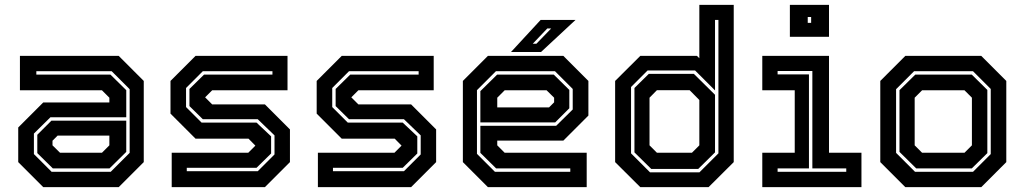

<svg xmlns="http://www.w3.org/2000/svg" viewBox="-20 -770 4216 790"><path d="M158 0 55 -103V-245.5L158 -348.5H430V-368L399.5 -398.5H62V-540H468.5L571.5 -437V-103L468.5 0ZM197.5 -77 133.5 -140V-215.5L191.5 -273.5H499.5V-145L430.5 -77ZM192.5 -63H435.5L513.5 -141V-403L439.5 -477H129.5V-463H434.5L499.5 -399V-287.5H187.5L119.5 -220.5V-136ZM227 -141.5H399.5L430 -172V-212H217L196 -191V-172Z M686.5 0V-141.5H1001.5L1032 -172V-169.5L1002.5 -199.5H784.5L681.5 -302.5V-437L784.5 -540H1163V-398.5H853L822.5 -368V-371L853 -340.5H1070L1173 -237.5V-103L1070 0ZM748.5 -65.5H1040.5L1109.5 -134.5V-213L1040.5 -279.5H814.5L759.5 -333.5V-404L819.5 -463H1101V-477H814.5L745.5 -408V-329.5L809.5 -265.5H1035.5L1095.5 -209V-138.5L1035.5 -79.5H748.5Z M1288 0V-141.5H1603L1633.5 -172V-169.5L1604 -199.5H1386L1283 -302.5V-437L1386 -540H1764.5V-398.5H1454.5L1424 -368V-371L1454.5 -340.5H1671.5L1774.5 -237.5V-103L1671.5 0ZM1350 -65.5H1642L1711 -134.5V-213L1642 -279.5H1416L1361 -333.5V-404L1421 -463H1702.5V-477H1416L1347 -408V-329.5L1411 -265.5H1637L1697 -209V-138.5L1637 -79.5H1350Z M2298 -540 2401 -437V-294.5L2298 -191.5H2026V-172L2056.5 -141.5H2394V0H1987.5L1884.5 -103V-437L1987.5 -540ZM2258.5 -463 2322.5 -400V-324.5L2264.5 -266.5H1956.5V-395L2025.5 -463ZM2263.5 -477H2020.5L1942.5 -399V-137L2016.5 -63H2326.5V-77H2021.5L1956.5 -141V-252.5H2268.5L2336.5 -319.5V-404ZM2229 -398.5H2056.5L2026 -368V-328H2239L2260 -349V-368ZM2082.5 -556 2204.5 -688H2348L2206 -556ZM2172 -590H2187L2248 -653H2232Z M2895.5 0H2614.5L2511 -103V-437L2614.5 -540H2847.5L2857.5 -530.5V-750H2999V-103ZM2853 -75H2659.5L2590.5 -143V-408L2649.5 -466H2835L2922 -380V-143ZM2827 -141.5 2857.5 -172V-358.5L2817.5 -399H2683L2652.5 -368V-172L2683 -141.5ZM2858 -61 2936 -139V-688H2922V-398L2840 -480H2644.5L2576.5 -412V-139L2654.5 -61Z M3230 -618.5V-750H3391V-618.5ZM3303.5 -676H3317.5V-700H3303.5ZM3116.5 0V-141.5H3250V-398.5H3116.5V-540H3391V-141.5H3524.5V0ZM3179.5 -63H3462V-77H3322.5V-478H3179.5V-464H3308.5V-77H3179.5Z M3705 0 3602 -103V-437L3705 -540H4017.5L4120.5 -437V-103L4017.5 0ZM3745 -63H3983.5L4056.5 -136V-404L3983.5 -477H3741L3667 -403V-141ZM3750 -77 3681 -145V-399L3746 -463H3978.5L4042.5 -400V-140L3978.5 -77ZM3774 -141.5H3948.5L3979 -172V-368L3948.5 -398.5H3774L3743.5 -368V-172Z"/></svg>

Font: Tourney
Style: Bold
Weight: 700
Designer: Tyler Finck
Foundry: Etcetera Type Co
Version: Version 1.015